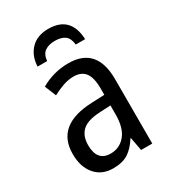

<svg xmlns="http://www.w3.org/2000/svg" viewBox="-184 -835 836 940"><g transform="rotate(-30 234.5 -365.5)"><path d="M103 -607H157Q161 -645 183 -659.5Q205 -674 238 -674Q274 -674 294.5 -659.5Q315 -645 319 -607H372Q366 -741 240 -741Q178 -741 142 -704.5Q106 -668 103 -607ZM317 -213Q317 -137 284.5 -98Q252 -59 201 -59Q125 -59 125 -150Q125 -202 155.5 -230Q186 -258 258 -261L317 -264ZM85 -504 111 -440Q141 -456 171 -466.5Q201 -477 231 -477Q274 -477 295.5 -449.5Q317 -422 317 -358V-324L245 -321Q38 -313 38 -150Q38 -77 75 -33.5Q112 10 176 10Q229 10 261.5 -11Q294 -32 321 -75H324L338 0H401V-364Q401 -546 241 -546Q196 -546 156.5 -534.5Q117 -523 85 -504Z"/></g></svg>

Font: Noto Sans Display SemiCondensed
Style: Regular
Weight: 400
Width: 4
Designer: Monotype Design team
Foundry: Monotype Imaging Inc.
Version: 1.000